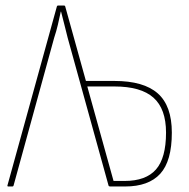

<svg xmlns="http://www.w3.org/2000/svg" viewBox="-20 -675 685 695"><path d="M10 0Q6 0 7 -4L186 -652Q187 -655 190 -655H212Q215 -655 216 -652L291 -382H394Q500 -382 551 -337Q602 -292 602 -195Q602 -92 560 -46Q518 0 433 0H379Q374 0 373 -3L225 -538Q219 -562 213 -586Q207 -610 201 -633H200Q195 -609 189.5 -585.5Q184 -562 176 -538L29 -3Q28 0 25 0ZM391 -20H431Q508 -20 544.5 -61.5Q581 -103 581 -195Q581 -281 535.5 -321.5Q490 -362 394 -362H296Z"/></svg>

Font: Sofia Sans Condensed Thin
Style: Regular
Weight: 250
Version: Version 4.100